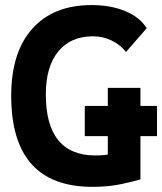

<svg xmlns="http://www.w3.org/2000/svg" viewBox="-20 -723 636 753"><path d="M342.8 9.8Q183.3 9.8 103.6 -79.6Q23.9 -168.9 23.9 -347.7Q23.9 -517.1 106.4 -610.1Q189 -703.1 338.9 -703.1Q414.5 -703.1 471.4 -679.4Q528.3 -655.7 555.2 -612.3L474.1 -519Q451.7 -547.9 417.7 -564.2Q383.8 -580.6 344.7 -580.6Q257 -580.6 208.3 -521Q159.7 -461.4 159.7 -352.5Q159.7 -232.9 208.6 -173.1Q257.5 -113.3 354.5 -113.3Q397.5 -113.3 430.4 -122.3Q463.4 -131.3 484.4 -137.7L530.8 -19.5Q510.3 -13.2 459.2 -1.7Q408.2 9.8 342.8 9.8ZM402.8 -19.5V-378.4H530.8V-19.5ZM312.5 -189V-307.6H595.7V-189Z"/></svg>

Font: Cascadia Code PL
Style: Regular
Weight: 400
Monospace: yes
Designer: Aaron Bell
Foundry: Saja Typeworks
Version: Version 2102.003